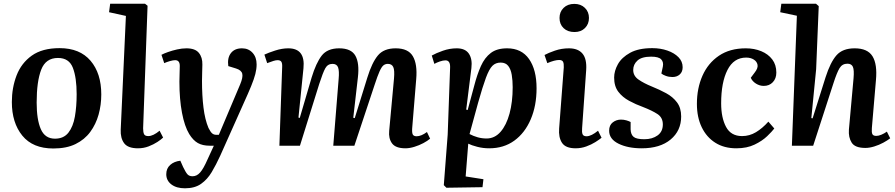

<svg xmlns="http://www.w3.org/2000/svg" viewBox="-20 -787 4836 1037"><path d="M268 15Q157 15 100.5 -54.5Q44 -124 44 -236Q44 -313 69.5 -379.5Q95 -446 151.5 -486.5Q208 -527 302 -527Q411 -527 469 -459Q527 -391 527 -277Q527 -220 512.5 -168Q498 -116 467.5 -74.5Q437 -33 388 -9Q339 15 268 15ZM277 -38Q324 -38 349.5 -70.5Q375 -103 384.5 -157.5Q394 -212 394 -278Q394 -368 373.5 -421Q353 -474 293 -474Q227 -474 202.5 -410.5Q178 -347 178 -233Q178 -141 200.5 -89.5Q223 -38 277 -38Z M660 -701 569 -721 575 -767H763L777 -756L753 -94Q753 -73 758 -62.5Q763 -52 781 -52Q807 -52 842 -81L861 -44Q851 -34 830.5 -20.5Q810 -7 783 3.5Q756 14 725 14Q671 14 650.5 -13.5Q630 -41 632 -87Z M1169 55Q1147 103 1123.5 142.5Q1100 182 1066 206Q1032 230 979 230Q933 230 905.5 209Q878 188 878 154Q878 123 899 104Q920 85 954 81L969 115Q983 144 992.5 154.5Q1002 165 1020 165Q1043 165 1061 144.5Q1079 124 1100 76L1135 0H1113Q1074 0 1048.5 -14.5Q1023 -29 1002 -63Q977 -104 963 -177.5Q949 -251 949 -346Q949 -364 950 -389.5Q951 -415 951 -431Q951 -462 926 -462Q915 -462 897.5 -457Q880 -452 867 -446L852 -491Q865 -498 887.5 -506Q910 -514 936.5 -520Q963 -526 987 -526Q1034 -526 1054 -501.5Q1074 -477 1073 -438Q1073 -421 1072 -399Q1071 -377 1071 -350Q1071 -271 1079 -206Q1087 -141 1106 -96Q1117 -74 1126 -66.5Q1135 -59 1147 -59H1162L1277 -331Q1293 -369 1288.5 -388.5Q1284 -408 1255 -417L1213 -430Q1207 -474 1227 -500Q1247 -526 1287 -526Q1322 -526 1344 -502Q1366 -478 1366 -439Q1366 -414 1359 -387Q1352 -360 1336.5 -322Q1321 -284 1295 -227Z M1809 -360Q1813 -404 1806 -423Q1799 -442 1776 -442Q1750 -442 1737 -418.5Q1724 -395 1704 -333L1600 0H1489L1504 -425Q1505 -445 1499.5 -453.5Q1494 -462 1479 -462Q1470 -462 1457 -458Q1444 -454 1423 -446L1408 -492Q1429 -502 1466 -514Q1503 -526 1537 -526Q1630 -526 1619 -418L1592 -152L1599 -150L1663 -368Q1687 -447 1717.5 -486.5Q1748 -526 1812 -526Q1877 -526 1899.5 -486Q1922 -446 1913 -369L1888 -151L1896 -149L1964 -368Q1989 -449 2021 -487.5Q2053 -526 2117 -526Q2185 -526 2210 -483Q2235 -440 2228 -360L2207 -104Q2204 -74 2208.5 -62.5Q2213 -51 2230 -51Q2255 -51 2286 -74L2303 -38Q2289 -26 2266.5 -14Q2244 -2 2218 6Q2192 14 2170 14Q2117 14 2097.5 -12.5Q2078 -39 2082 -80L2108 -363Q2112 -408 2104 -425Q2096 -442 2075 -442Q2061 -442 2051 -434Q2041 -426 2030 -401.5Q2019 -377 2003 -328L1894 0H1780Z M2411 -421Q2413 -461 2386 -461Q2373 -461 2355.5 -455Q2338 -449 2326 -442L2312 -487Q2335 -500 2372 -513Q2409 -526 2447 -526Q2493 -526 2512.5 -497Q2532 -468 2526 -419L2498 -195L2506 -193L2541 -323Q2557 -385 2577.5 -430.5Q2598 -476 2631 -501Q2664 -526 2719 -526Q2797 -526 2837.5 -468Q2878 -410 2878 -310Q2878 -216 2846.5 -142.5Q2815 -69 2758 -27.5Q2701 14 2622 14Q2589 14 2558 6Q2527 -2 2509 -11L2495 166L2591 181L2586 224L2391 227L2377 213L2398 -60ZM2684 -449Q2657 -449 2639.5 -431.5Q2622 -414 2604.5 -367Q2587 -320 2562 -231L2516 -63Q2537 -52 2560 -45.5Q2583 -39 2608 -39Q2652 -39 2683.5 -75Q2715 -111 2732 -173.5Q2749 -236 2749 -316Q2749 -352 2744 -382.5Q2739 -413 2725 -431Q2711 -449 2684 -449Z M3002 -690Q3002 -723 3024 -744.5Q3046 -766 3082 -766Q3117 -766 3139 -744.5Q3161 -723 3161 -690Q3161 -657 3139.5 -635.5Q3118 -614 3083 -614Q3046 -614 3024 -635Q3002 -656 3002 -690ZM3025 -423Q3026 -444 3021 -453.5Q3016 -463 3000 -463Q2976 -463 2936 -446L2921 -490Q2941 -501 2977 -513.5Q3013 -526 3053 -526Q3102 -526 3126 -497.5Q3150 -469 3146 -409L3124 -95Q3122 -73 3126.5 -62Q3131 -51 3148 -51Q3161 -51 3177 -59Q3193 -67 3210 -81L3229 -43Q3217 -33 3195.5 -19.5Q3174 -6 3146.5 4Q3119 14 3089 14Q3035 14 3015.5 -15.5Q2996 -45 3000 -94Z M3460 -35Q3503 -35 3531.5 -55.5Q3560 -76 3560 -115Q3560 -152 3531 -171Q3502 -190 3453 -209Q3414 -223 3378 -242.5Q3342 -262 3319.5 -291.5Q3297 -321 3297 -368Q3297 -404 3317.5 -440.5Q3338 -477 3383.5 -502Q3429 -527 3503 -527Q3547 -527 3584.5 -514Q3622 -501 3644.5 -478Q3667 -455 3667 -424Q3667 -399 3651.5 -385Q3636 -371 3612 -371Q3593 -371 3576.5 -377Q3560 -383 3552 -390L3560 -427Q3565 -452 3551 -466.5Q3537 -481 3497 -481Q3446 -481 3423 -460Q3400 -439 3400 -409Q3400 -377 3429 -357Q3458 -337 3500 -320Q3542 -303 3578 -283.5Q3614 -264 3636.5 -234Q3659 -204 3659 -158Q3659 -81 3602 -33.5Q3545 14 3446 14Q3371 14 3320.5 -11Q3270 -36 3270 -81Q3270 -111 3289.5 -126Q3309 -141 3334 -141Q3349 -141 3363 -137Q3377 -133 3386 -128V-88Q3387 -60 3402.5 -47.5Q3418 -35 3460 -35Z M4008 -526Q4054 -526 4091.5 -510.5Q4129 -495 4151 -466Q4173 -437 4173 -395Q4173 -363 4154 -343Q4135 -323 4105 -323Q4083 -323 4063 -335.5Q4043 -348 4035 -367L4056 -395Q4075 -419 4071.5 -437Q4068 -455 4051 -465.5Q4034 -476 4010 -476Q3943 -476 3909 -409Q3875 -342 3875 -229Q3875 -151 3901.5 -101.5Q3928 -52 3988 -52Q4028 -52 4063 -73Q4098 -94 4130 -130L4162 -93Q4150 -77 4123.5 -51.5Q4097 -26 4055.5 -6Q4014 14 3957 14Q3891 14 3843.5 -16Q3796 -46 3770 -100Q3744 -154 3744 -226Q3744 -310 3774 -378Q3804 -446 3863 -486Q3922 -526 4008 -526Z M4788 -40Q4774 -29 4751 -16.5Q4728 -4 4702 4Q4676 12 4654 12Q4598 12 4580 -16.5Q4562 -45 4565 -87L4590 -364Q4594 -409 4586.5 -426Q4579 -443 4557 -443Q4529 -443 4514.5 -419Q4500 -395 4482 -339L4372 0H4257L4284 -702L4194 -721L4200 -767H4387L4402 -754L4388 -413L4362 -149L4369 -148L4439 -370Q4465 -451 4498 -488.5Q4531 -526 4596 -526Q4666 -526 4692.5 -483Q4719 -440 4711 -354L4689 -96Q4687 -73 4691.5 -63Q4696 -53 4713 -53Q4725 -53 4740.5 -59.5Q4756 -66 4770 -76Z"/></svg>

Font: Literata 36pt SemiBold
Style: Italic
Weight: 600
Italic angle: -2°
Designer: Latin by Veronika Burian and Jose Scaglione. Greek by Irene Vlachou. Cyrillic by Vera Evstafieva
Foundry: TypeTogether
Version: Version 3.002